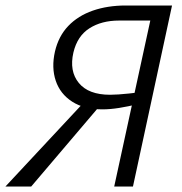

<svg xmlns="http://www.w3.org/2000/svg" viewBox="-43 -678 660 698"><path d="M372.2 0 503.4 -603.3H390.2Q326.1 -603.3 282.1 -575.1Q238.1 -547 223.9 -487.3Q208.3 -419.5 243.5 -376.5Q278.6 -333.5 357.2 -333.5Q370.5 -333.5 388.1 -334.7Q405.7 -336 425.8 -338Q445.8 -340.1 465.6 -342.6L458.1 -299.4Q423 -290.9 389.9 -285.6Q356.8 -280.4 329.5 -280.4Q262.8 -280.4 219.3 -308.5Q175.8 -336.5 159.7 -384.3Q143.6 -432 156.7 -490.4Q169.8 -546.7 205.3 -583.7Q240.8 -620.7 294.5 -639.4Q348.2 -658 414.2 -658H582.4L440.4 0ZM-23.2 0 277.5 -322.5 327.3 -302 70.5 0Z"/></svg>

Font: Ysabeau
Style: Bold Italic
Weight: 700
Italic angle: -12°
Designer: Christian Thalmann (Catharsis Fonts)
Version: Version 2.002